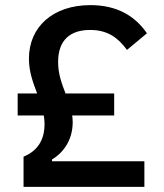

<svg xmlns="http://www.w3.org/2000/svg" viewBox="-20 -730 640 750"><path d="M544 0V-100H183V-107C221 -129 264 -177 264 -253C264 -262 263 -270 262 -279H426V-365H236C221 -404 207 -441 207 -488C207 -575 256 -613 332 -613C400 -613 441 -583 476 -535L554 -600C507 -668 437 -710 333 -710C187 -710 93 -625 93 -501C93 -449 109 -408 125 -365H49V-279H151C153 -268 154 -256 154 -245C154 -185 128 -141 72 -118V0Z"/></svg>

Font: IBM Mono Medium
Style: Regular
Weight: 500
Monospace: yes
Designer: Mike Abbink, Paul van der Laan, Pieter van Rosmalen
Foundry: Bold Monday
Version: Version 2.3